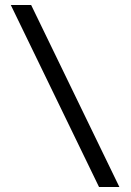

<svg xmlns="http://www.w3.org/2000/svg" viewBox="-20 -672 521 764"><path d="M23 -652 374 72H455L104 -652Z"/></svg>

Font: Charger Pro
Style: Nar
Weight: 400
Designer: Jasper
Foundry: Cannot Into Space Fonts
Version: Version 1.09